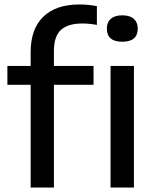

<svg xmlns="http://www.w3.org/2000/svg" viewBox="-20 -838 696 858"><path d="M117 0V-459H13V-543.5H117V-605.5Q117 -708 173.2 -763Q229.5 -818 334.5 -818Q376 -818 413 -810.5V-726.5Q381 -733 347 -733Q284 -733 252.5 -704.5Q221 -676 221 -610.5V-543.5H398V-459H221V0ZM474 0V-543.5H578.5V0ZM526.5 -651.5Q457.5 -651.5 457.5 -710.5Q457.5 -738 475 -753.8Q492.5 -769.5 526.5 -769.5Q560.5 -769.5 578 -753.8Q595.5 -738 595.5 -710.5Q595.5 -651.5 526.5 -651.5Z"/></svg>

Font: Encode Sans Semi Expanded Medium
Style: Regular
Weight: 500
Width: 6
Designer: Multiple Designers
Foundry: Impallari Type
Version: Version 3.000; ttfautohint (v1.8.3) -l 8 -r 50 -G 200 -x 14 